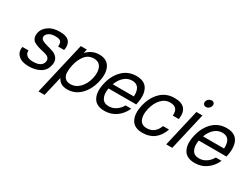

<svg xmlns="http://www.w3.org/2000/svg" viewBox="-73 -1428 3046 2336"><g transform="rotate(30 1450.5 -260.5)"><path d="M373 -540Q473 -540 508.5 -493.5Q544 -447 527 -373H442Q448 -419 430.5 -442Q413 -465 355 -465Q298 -465 266 -444.5Q234 -424 228 -398Q220 -365 249 -346Q278 -327 323 -316Q368 -305 412.5 -289Q457 -273 481.5 -235Q506 -197 492 -137Q475 -61 410 -23Q345 15 250 15Q151 15 102.5 -33Q54 -81 70 -152H155Q150 -111 179.5 -85.5Q209 -60 267 -60Q389 -60 407 -137Q414 -167 400.5 -186.5Q387 -206 360.5 -215.5Q334 -225 301 -232Q268 -239 236 -249.5Q204 -260 179 -275.5Q154 -291 143.5 -322Q133 -353 143 -398Q156 -454 215.5 -497Q275 -540 373 -540Z M679 -516H764L751 -460Q826 -540 927 -540Q1036 -540 1077 -462Q1118 -384 1089 -258Q1060 -132 983 -54Q906 24 796 24Q696 24 658 -56L594 219H509ZM705 -258Q693 -200 694.5 -154Q696 -108 722.5 -79.5Q749 -51 799 -51Q874 -51 929 -109.5Q984 -168 1004 -258Q1024 -348 996.5 -406.5Q969 -465 894 -465Q820 -465 773 -408Q726 -351 705 -258Z M1320 24Q1204 24 1162 -53.5Q1120 -131 1149 -258Q1178 -385 1256.5 -462.5Q1335 -540 1451 -540Q1568 -540 1609.5 -459Q1651 -378 1618 -238H1533H1229Q1214 -155 1241 -103Q1268 -51 1338 -51Q1392 -51 1438 -81.5Q1484 -112 1512 -163H1592Q1554 -77 1483 -26.5Q1412 24 1320 24ZM1433 -465Q1370 -465 1322 -422Q1274 -379 1248 -308H1544Q1549 -382 1522 -423.5Q1495 -465 1433 -465Z M1967 -465Q1893 -465 1841 -407Q1789 -349 1768 -258Q1747 -167 1772.5 -109Q1798 -51 1872 -51Q1987 -51 2032 -173H2117Q2047 24 1854 24Q1738 24 1696 -53.5Q1654 -131 1683 -258Q1712 -385 1790.5 -462.5Q1869 -540 1985 -540Q2185 -540 2156 -343H2071Q2083 -465 1967 -465Z M2177 0 2298 -525H2383L2262 0ZM2333 -650.5Q2321 -666 2326 -688Q2331 -710 2350 -725Q2369 -740 2391 -740Q2413 -740 2424.5 -725Q2436 -710 2431 -688Q2426 -666 2407.5 -650.5Q2389 -635 2367 -635Q2345 -635 2333 -650.5Z M2588 24Q2472 24 2430 -53.5Q2388 -131 2417 -258Q2446 -385 2524.5 -462.5Q2603 -540 2719 -540Q2836 -540 2877.5 -459Q2919 -378 2886 -238H2801H2497Q2482 -155 2509 -103Q2536 -51 2606 -51Q2660 -51 2706 -81.5Q2752 -112 2780 -163H2860Q2822 -77 2751 -26.5Q2680 24 2588 24ZM2701 -465Q2638 -465 2590 -422Q2542 -379 2516 -308H2812Q2817 -382 2790 -423.5Q2763 -465 2701 -465Z"/></g></svg>

Font: Miedinger
Style: Italic
Weight: 400
Italic angle: -13°
Version: Version 001.000